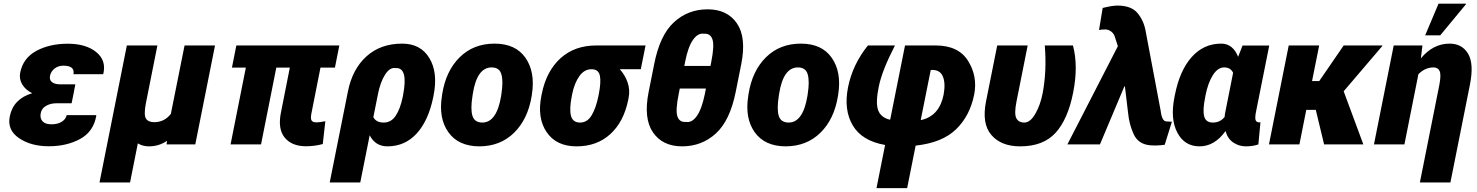

<svg xmlns="http://www.w3.org/2000/svg" viewBox="-20 -771 7885 1025"><path d="M531.7 -377.9 530.8 -375H372.1Q376.5 -398.9 362.1 -409.7Q347.7 -420.4 318.8 -420.4Q290 -420.4 270.8 -404.5Q251.5 -388.7 247.1 -366.7Q242.7 -344.7 257.3 -332.8Q272 -320.8 302.2 -320.8H382.3L375.5 -287.1H376L362.3 -219.7H282.2Q250 -219.7 226.1 -206.1Q202.1 -192.4 197.3 -166Q192.4 -139.6 207 -123.5Q221.7 -107.4 254.9 -107.4Q288.1 -107.4 309.8 -121.1Q331.5 -134.8 335.9 -156.2H493.2L494.1 -153.3Q479.5 -68.4 408 -29.3Q336.4 9.8 240.7 9.8Q145 9.8 81.3 -33.7Q17.6 -77.1 32.2 -149.4Q50.8 -243.2 151.9 -273.4Q115.7 -291.5 98.4 -320.8Q81.1 -350.1 87.9 -383.8Q103.5 -461.4 174.3 -499.5Q245.1 -537.6 341.8 -537.6Q438.5 -537.6 493.4 -493.2Q548.3 -448.7 531.7 -377.9Z M802.7 -118.7Q857.9 -118.7 892.1 -163.1L965.3 -528.3H1127.9L1022.5 0H869.1L871.6 -19.5Q829.1 10.3 774.9 10.3Q742.7 10.3 715.8 -5.4L674.3 203.1H511.2L657.2 -528.3H820.3L758.3 -217.3Q747.1 -156.2 759.3 -137.7Q771.5 -119.1 802.7 -118.7Z M1716.8 -124 1703.1 -2Q1659.2 9.8 1613.8 9.8Q1537.6 9.8 1499.8 -36.6Q1461.9 -83 1480 -171.4L1527.3 -410.2H1455.1L1373.5 0H1210.9L1292.5 -410.2H1218.3L1241.7 -528.3H1791.5L1768.1 -410.2H1690.9L1643.6 -171.4Q1636.7 -139.6 1642.8 -128.7Q1648.9 -117.7 1668.9 -117.7Q1689 -117.7 1716.8 -124Z M2129.9 -252.9 2131.8 -263.2Q2160.6 -412.1 2091.8 -407.7Q2061 -412.6 2035.4 -372.1Q2009.8 -331.5 1997.1 -265.6L1996.6 -265.1H1997.1L1973.1 -145.5Q1988.3 -116.7 2028.3 -116.7Q2068.4 -116.7 2092.5 -153.1Q2116.7 -189.5 2129.9 -252.9ZM2048.3 10.3Q1983.9 10.3 1953.6 -48.8L1903.3 203.1H1740.2L1837.4 -282.7Q1860.8 -401.4 1936 -469.7Q2011.2 -538.1 2127 -538.1Q2225.6 -538.1 2272.2 -460.9Q2318.8 -383.8 2294.9 -263.2L2293 -252.9Q2267.1 -126.5 2204.3 -58.1Q2141.6 10.3 2048.3 10.3Z M2554.7 -116.7Q2631.8 -116.7 2655.3 -258.8L2656.7 -269Q2667.5 -336.9 2656.7 -374Q2646.5 -411.1 2604.5 -411.1Q2525.9 -411.1 2503.9 -269L2502.4 -258.8Q2491.2 -189.5 2502 -153.3Q2512.7 -117.2 2554.7 -116.7ZM2819.8 -269 2818.4 -258.8Q2798.3 -134.8 2724.6 -62.5Q2651.4 9.8 2539.1 10.3Q2426.8 9.8 2373.5 -65.4Q2320.3 -140.6 2339.4 -258.8L2340.8 -269Q2360.4 -392.6 2434.1 -465.3Q2507.8 -538.1 2620.1 -538.1Q2732.4 -538.1 2785.2 -462.4Q2837.9 -386.7 2819.8 -269Z M3174.8 -258.8 3176.8 -269Q3189.5 -333.5 3182.4 -367.4Q3175.3 -401.4 3137.2 -401.4Q3099.1 -401.4 3072.8 -364.3Q3046.4 -327.1 3034.7 -269L3032.7 -258.8Q3018.6 -188 3028.3 -152.3Q3038.1 -116.7 3076.7 -116.7Q3115.2 -116.7 3138.4 -155.3Q3161.6 -193.8 3174.8 -258.8ZM2870.1 -258.8 2872.1 -269Q2896.5 -391.1 2971.9 -459.7Q3047.4 -528.3 3163.1 -528.3Q3163.1 -527.8 3426.3 -528.3L3400.9 -401.4H3288.6Q3316.9 -370.6 3330.6 -330.8Q3344.2 -291 3335.9 -249L3334 -238.8Q3310.1 -120.6 3238.3 -55.2Q3166.5 10.3 3058.1 10.3Q2949.7 10.3 2898.2 -65.7Q2846.7 -141.6 2870.1 -258.8Z M3633.3 -418.9H3772.9L3777.3 -441.4Q3794.4 -528.3 3783.4 -560.8Q3772.5 -593.3 3738.3 -590.8Q3706.5 -596.2 3679.9 -558.8Q3653.3 -521.5 3637.7 -441.4ZM3748.5 -298.3H3608.9L3603.5 -270.5Q3585.4 -181.6 3596.4 -149.4Q3607.4 -117.2 3642.1 -120.1Q3673.8 -114.7 3700.2 -151.9Q3726.6 -189 3743.2 -270.5ZM3442.9 -280.8 3472.7 -430.2Q3502.9 -583.5 3577.9 -652.3Q3652.8 -721.2 3757.8 -721.2Q3862.8 -721.2 3914.1 -646.2Q3965.3 -571.3 3937.5 -430.2L3907.7 -280.8Q3877 -127 3801.5 -58.3Q3726.1 10.3 3621.6 10.3Q3517.1 10.3 3465.8 -64.5Q3414.6 -139.2 3442.9 -280.8Z M4189.9 -116.7Q4267.1 -116.7 4290.5 -258.8L4292 -269Q4302.7 -336.9 4292 -374Q4281.7 -411.1 4239.7 -411.1Q4161.1 -411.1 4139.2 -269L4137.7 -258.8Q4126.5 -189.5 4137.2 -153.3Q4147.9 -117.2 4189.9 -116.7ZM4455.1 -269 4453.6 -258.8Q4433.6 -134.8 4359.9 -62.5Q4286.6 9.8 4174.3 10.3Q4062 9.8 4008.8 -65.4Q3955.6 -140.6 3974.6 -258.8L3976.1 -269Q3995.6 -392.6 4069.3 -465.3Q4143.1 -538.1 4255.4 -538.1Q4367.7 -538.1 4420.4 -462.4Q4473.1 -386.7 4455.1 -269Z M4895.5 -131.3 4898.4 -130.4Q4995.1 -152.3 5017.6 -266.1Q5028.8 -328.1 5012.9 -364Q4997.1 -399.9 4951.7 -397.5L4948.7 -397ZM4975.1 -528.3Q5097.2 -528.3 5148.4 -445.6Q5199.7 -362.8 5180.7 -266.1Q5157.7 -151.9 5083.5 -80.3Q5009.3 -8.8 4868.2 6.3L4822.8 233.4H4659.2L4705.1 2.9Q4581.5 -18.6 4532.5 -101.6Q4483.4 -184.6 4507.3 -305.2Q4531.2 -425.8 4613.3 -528.3H4757.8Q4689.5 -396 4671.9 -311Q4653.8 -225.6 4667.2 -185.1Q4680.7 -144.5 4729.5 -132.3L4732.4 -132.8L4811.5 -528.3Z M5546.4 -274.4Q5568.8 -393.1 5557.6 -528.3H5708Q5737.3 -418.5 5709 -276.4Q5681.2 -134.8 5615.5 -62.3Q5549.8 10.3 5426.3 10.3Q5324.7 10.3 5272.5 -50.3Q5220.2 -110.8 5244.1 -230.5L5303.7 -528.3H5466.3L5406.7 -229.5Q5393.6 -164.1 5405.5 -140.4Q5417.5 -116.7 5448.7 -116.7Q5480 -116.7 5507.1 -163.6Q5534.2 -210.4 5546.4 -274.4Z M5847.2 -610.8 5866.7 -728.5Q5916.5 -741.2 5945.3 -741.2Q6019.5 -741.2 6052.7 -701.2Q6085.9 -661.1 6095.7 -606.9L6176.3 -179.7Q6182.6 -124.5 6206.1 -122.8Q6229.5 -121.1 6236.3 -121.1L6197.8 2Q6154.8 7.8 6117.7 4.4Q6056.6 -2 6032.5 -54Q6008.3 -106 6002.4 -167.5L5985.4 -309.6H5982.4L5852.1 0H5678.2L5947.8 -524.4L5933.1 -569.8Q5928.2 -589.8 5913.3 -601.8Q5898.4 -613.8 5879.9 -613.8Q5861.3 -613.8 5847.2 -610.8Z M6517.6 -146.5Q6518.6 -162.6 6522.9 -180.7L6563 -382.3Q6549.8 -411.1 6515.1 -411.1Q6481 -411.1 6454.8 -369.6Q6428.7 -328.1 6416 -263.2L6414.1 -252.9Q6399.9 -184.1 6408.4 -150.4Q6417 -116.7 6455.1 -116.7Q6493.2 -116.7 6517.6 -146.5ZM6499.5 -538.1Q6561.5 -538.1 6589.8 -467.8L6613.3 -527.8H6755.9L6686.5 -180.7Q6678.7 -143.6 6682.9 -130.6Q6687 -117.7 6703.1 -117.7Q6707.5 -117.7 6709 -119.1L6697.8 0Q6668.5 10.3 6631.3 10.3Q6593.8 10.3 6563.7 -10.3Q6533.7 -30.8 6522.5 -71.3Q6463.9 10.3 6383.8 10.3Q6303.7 10.3 6265.1 -63.2Q6226.6 -136.7 6250 -252.9L6252 -263.2Q6277.8 -394.5 6341.8 -466.3Q6405.8 -538.1 6499.5 -538.1Z M7004.4 -184.6H6953.6L6917 0H6754.4L6859.9 -528.3H7022.5L6984.4 -338.4H7022.9L7153.3 -528.3H7358.9L7359.9 -525.9L7153.3 -283.7L7258.3 0H7048.8Z M7718.3 -538.1Q7785.2 -538.1 7817.4 -484.4Q7849.6 -430.7 7827.1 -317.9L7723.1 203.1H7560.1L7664.1 -318.4Q7674.3 -372.1 7665.5 -391.6Q7656.7 -411.1 7632.8 -411.1Q7588.4 -411.1 7552.2 -375L7477.5 0H7314.9L7420.4 -528.3H7573.7L7565.4 -459.5Q7630.9 -538.1 7718.3 -538.1ZM7659.7 -751.5H7805.7L7806.6 -749L7668.9 -582.5H7588.4Z"/></svg>

Font: Roboto-BlackItalic
Style: Italic
Weight: 900
Italic angle: -12°
Designer: Google
Version: Version 1.100141; 2013